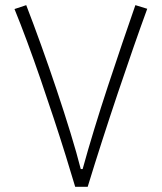

<svg xmlns="http://www.w3.org/2000/svg" viewBox="-20 -723 626 743"><path d="M271 0Q255.4 -53.2 234.1 -121.3Q212.9 -189.5 188 -264.9Q163.1 -340.3 137 -416.3Q110.8 -492.2 85 -562Q59.1 -631.8 36.1 -688L81.5 -703.1Q108.9 -632.3 139.4 -547.6Q169.9 -462.9 199.2 -375.5Q228.5 -288.1 252.9 -208.5Q277.3 -128.9 292.5 -68.8H299.8Q319.3 -140.1 344.5 -222.4Q369.6 -304.7 397.7 -389.9Q425.8 -475.1 453.1 -555.4Q480.5 -635.7 503.9 -703.1L549.8 -689Q524.9 -621.1 495.8 -537.6Q466.8 -454.1 436 -362.8Q405.3 -271.5 375.5 -179Q345.7 -86.4 319.3 0Z"/></svg>

Font: Cascadia Mono ExtraLight
Style: Regular
Weight: 200
Monospace: yes
Designer: Aaron Bell
Foundry: Saja Typeworks
Version: Version 2404.023; ttfautohint (v1.8.4)